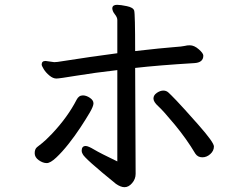

<svg xmlns="http://www.w3.org/2000/svg" viewBox="-20 -745 1040 797"><path d="M174 -68Q158 -68 141 -80Q124 -92 124 -109Q124 -126 133.5 -134Q143 -142 155 -151Q167 -160 196 -190Q261 -259 298 -331Q307 -349 324 -349Q338 -349 353 -339Q368 -329 368 -316Q368 -304 352.5 -277.5Q337 -251 314 -216Q291 -181 264.5 -147.5Q238 -114 213.5 -91Q189 -68 174 -68ZM820 -92Q801 -92 791 -107Q754 -169 705.5 -227.5Q657 -286 637 -304Q617 -322 617 -336Q617 -350 631 -359.5Q645 -369 658 -369Q670 -369 678.5 -361.5Q687 -354 712.5 -327.5Q738 -301 803 -227.5Q868 -154 868 -137Q868 -119 853 -105.5Q838 -92 820 -92ZM497 32Q481 32 461 18Q329 -89 323 -106Q319 -113 319 -119Q319 -139 336 -139Q346 -139 371 -124Q396 -109 467 -75V-454Q371 -443 298.5 -431Q226 -419 214 -419Q200 -419 185 -431.5Q170 -444 161.5 -458Q153 -472 153 -477Q153 -492 169 -492L205 -487L219 -488Q366 -511 467 -524V-662Q467 -673 456.5 -686Q446 -699 446 -712Q448 -725 466 -725Q480 -725 506.5 -719.5Q533 -714 537 -701Q541 -688 541 -533Q656 -546 697.5 -549Q739 -552 747.5 -554.5Q756 -557 768 -557Q786 -557 805 -540.5Q824 -524 824 -514Q824 -485 786 -483Q637 -474 541 -463L543 -23Q543 -2 528.5 15Q514 32 497 32Z"/></svg>

Font: LXGW WenKai Mono Medium
Style: Regular
Weight: 500
Monospace: yes
Designer: LXGW / Fontworks Inc.
Foundry: LXGW / Fontworks Inc.
Version: Version 1.520; June 14, 2025